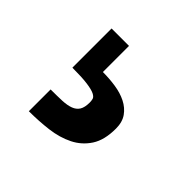

<svg xmlns="http://www.w3.org/2000/svg" viewBox="-88 -126 487 487"><g transform="rotate(45 156.0 117.5)"><path d="M62.5 187.5Q85.9 187.5 103.5 186.8Q121.1 186 132.8 181.6Q144.5 177.2 150.4 167.7Q156.2 158.2 156.2 140.6Q156.2 134.8 154.8 129.2Q153.3 123.5 144.5 119.1Q135.7 114.7 116.7 112.1Q97.7 109.4 62.5 109.4V-31.2H125V62.5Q148.4 62.5 170.9 65.9Q193.4 69.3 210.9 78.1Q228.5 86.9 239.3 102.1Q250 117.2 250 140.6Q250 181.6 233.9 206.3Q217.8 231 191.4 244.1Q165 257.3 131.3 261.5Q97.7 265.6 62.5 265.6Z"/></g></svg>

Font: Michroma
Style: Regular
Weight: 400
Version: Version 1.000